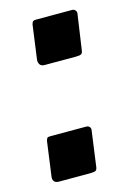

<svg xmlns="http://www.w3.org/2000/svg" viewBox="-87 -560 410 604"><g transform="rotate(-15 118.5 -258.5)"><path d="M206 -386Q205 -375 200.5 -372Q196 -369 183 -369H81Q70 -369 65.5 -375.5Q61 -382 62 -392L77 -502Q79 -510 82 -512Q85 -514 91 -514H209Q216 -514 220 -508.5Q224 -503 222 -496ZM155 -20Q154 -9 149.5 -6Q145 -3 131 -3H30Q18 -3 13.5 -9.5Q9 -16 11 -26L26 -136Q28 -144 30.5 -146Q33 -148 39 -148H157Q164 -148 168 -143Q172 -138 170 -130Z"/></g></svg>

Font: Libre Franklin Thin SemiBold
Style: Italic
Weight: 600
Italic angle: -8°
Version: Version 3.000